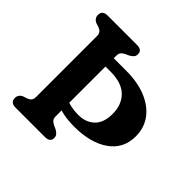

<svg xmlns="http://www.w3.org/2000/svg" viewBox="-176 -866 1032 1032"><g transform="rotate(45 340.0 -350.0)"><path d="M264 -119.5Q264 -101.5 272.2 -93.2Q280.5 -85 292.5 -79L314.5 -69Q326.5 -61.5 333.8 -53.5Q341 -45.5 341 -31.5Q341 0 301.5 0H78.5Q39 0 39 -34.5Q39 -60.5 65.5 -72L87.5 -79Q100.5 -83.5 108.2 -92.5Q116 -101.5 116 -120V-580.5Q116 -598.5 108.2 -607.5Q100.5 -616.5 87.5 -621L65.5 -628Q39 -639.5 39 -665.5Q39 -700 78.5 -700H301.5Q341 -700 341 -668.5Q341 -654.5 333.8 -646.5Q326.5 -638.5 314.5 -631L292.5 -621Q280.5 -615 272.2 -606.8Q264 -598.5 264 -580.5V-561H358Q445.5 -561 510 -534.5Q574.5 -508 609.8 -460Q645 -412 645 -348Q645 -254 570.5 -202Q496 -150 371.5 -150.5Q309.5 -150.5 264 -164.5ZM342 -210.5Q400.5 -210 436 -243.8Q471.5 -277.5 471.5 -345Q471.5 -415 429.5 -456.5Q387.5 -498 302 -498H264V-222.5Q301 -211 342 -210.5Z"/></g></svg>

Font: Fraunces 72pt SuperSoft SemiBold
Style: Regular
Weight: 600
Version: Version 1.000;[b76b70a41]